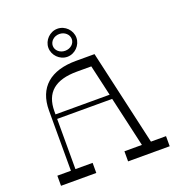

<svg xmlns="http://www.w3.org/2000/svg" viewBox="-160 -1063 1121 1197"><g transform="rotate(-20 400.5 -464.0)"><path d="M353 -742C404 -742 446 -786 446 -835C446 -885 404 -928 353 -928C302 -928 260 -884 260 -835C260 -786 302 -742 353 -742ZM353 -893C389 -893 416 -867 416 -837C416 -807 389 -782 353 -782C317 -782 290 -807 290 -837C290 -867 317 -893 353 -893ZM661 -67 517 -700H394C224 -700 130 -619 130 -467V-67H40V0H274V-67H160V-400H525L601 -67H485V0H761V-67ZM160 -430V-450C160 -575 232 -635 377 -635H472L519 -430Z"/></g></svg>

Font: Space Cowgirl Light
Style: Regular
Weight: 300
Designer: Valery Marier
Foundry: Valery Marier
Version: Version 1.000;hotconv 1.0.109;makeotfexe 2.5.65596